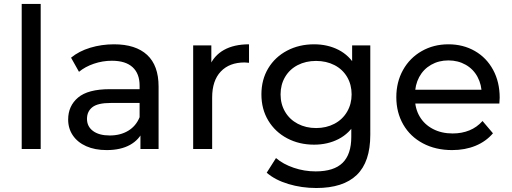

<svg xmlns="http://www.w3.org/2000/svg" viewBox="-20 -762 2618 982"><path d="M91 -742H188.1V0H91Z M698.3 -111.9 694 -133.1V-324.3Q694 -385.6 658.1 -418.4Q622.1 -451.3 552.3 -451.3Q504.9 -451.3 460.2 -436.1Q415.6 -420.9 384 -394.7L343.4 -467Q383.9 -500.4 441.6 -517.9Q499.3 -535.4 563.3 -535.4Q673.9 -535.4 732.5 -481.2Q791.1 -427 791.1 -319.3V0H698.3ZM328.6 -150.6Q328.6 -220.3 379.4 -263.1Q430.1 -305.9 541.7 -305.9H709.3V-235.4H545.9Q479.9 -235.4 452.4 -213.7Q424.9 -192 424.9 -154.1Q424.9 -114.9 455.9 -92Q486.9 -69.1 541.6 -69.1Q595.7 -69.1 635.7 -93.2Q675.7 -117.3 694 -162.6L712.6 -95.6Q693.1 -47.9 645.3 -21.1Q597.4 5.6 525.3 5.6Q465.7 5.6 421.2 -14.1Q376.7 -33.9 352.6 -69.4Q328.6 -104.9 328.6 -150.6Z M968 -529.9H1060.9V-386L1051.1 -422.4Q1073.9 -477.7 1125.5 -506.6Q1177.1 -535.4 1253.6 -535.4V-440.9Q1237.7 -442.6 1231.3 -442.6Q1152.9 -442.6 1109 -395.9Q1065.1 -349.3 1065.1 -263.4V0H968Z M1344.1 121.3 1391.6 46.4Q1428.1 77.7 1482.3 96.1Q1536.4 114.6 1594.6 114.6Q1687.7 114.6 1732.2 70.9Q1776.7 27.3 1776.7 -61.9V-173.9L1786.7 -279.3L1781 -385.6V-529.9H1873.9V-72.6Q1873.9 66.3 1804.6 132.9Q1735.3 199.6 1598 199.6Q1522.7 199.6 1454.9 179.1Q1387.1 158.7 1344.1 121.3ZM1317 -279.3Q1317 -354.7 1352 -412.8Q1387 -470.8 1448.5 -503.1Q1510.1 -535.4 1586.4 -535.4Q1655.9 -535.4 1711.6 -506.9Q1767.3 -478.3 1800.2 -420.8Q1833.1 -363.3 1833.1 -279.3Q1833.1 -195.3 1800.2 -137.4Q1767.3 -79.4 1711.6 -50.8Q1655.9 -22.1 1586.4 -22.1Q1510.2 -22.1 1448.7 -54.6Q1387.3 -87.1 1352.1 -145.5Q1317 -203.9 1317 -279.3ZM1778.4 -279.3Q1778.4 -329 1755.3 -368.4Q1732.1 -407.7 1690.4 -429.1Q1648.7 -450.4 1596.5 -450.4Q1544.3 -450.4 1502.8 -429.1Q1461.3 -407.7 1438.1 -368.3Q1415 -329 1415 -279.2Q1415 -229.4 1438.3 -190Q1461.6 -150.6 1503.1 -128.9Q1544.7 -107.1 1596.7 -107.1Q1648.7 -107.1 1690.3 -128.9Q1731.8 -150.7 1755.1 -190.3Q1778.4 -229.8 1778.4 -279.3Z M2007 -265Q2007 -342.6 2041.4 -404.2Q2075.9 -465.9 2136.8 -500.6Q2197.7 -535.4 2273.4 -535.4Q2349 -535.4 2408.7 -501.1Q2468.4 -466.9 2502.1 -404.6Q2535.7 -342.3 2535.7 -262.3Q2534.9 -247.4 2534 -232.4H2083.1V-302.9H2482.7L2443.9 -278.4Q2443.9 -328.3 2422.6 -368.2Q2401.4 -408.1 2362.1 -430.6Q2322.7 -453 2273.4 -453Q2224.1 -453 2184.9 -430.6Q2145.6 -408.1 2123.9 -367.8Q2102.3 -327.4 2102.3 -275.9V-259.9Q2102.3 -207 2126.4 -166.1Q2150.6 -125.1 2194.4 -102.3Q2238.1 -79.4 2295 -79.4Q2342 -79.4 2380.8 -95.2Q2419.6 -111 2447.9 -143.1L2501.3 -80.3Q2465.6 -38.4 2412.1 -16.4Q2358.7 5.6 2292.4 5.6Q2208.1 5.6 2143.2 -28.8Q2078.3 -63.1 2042.6 -124.9Q2007 -186.6 2007 -265Z"/></svg>

Font: iiserrat Thin
Style: Regular
Weight: 100
Designer: Akira Ohta
Foundry: Akira Ohta
Version: Version 1.200;Glyphs 3.3.1 (3343)